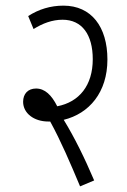

<svg xmlns="http://www.w3.org/2000/svg" viewBox="-20 -652 451 681"><path d="M314 -12C280 -92 244 -165 206 -227C296 -249 361 -324 361 -441C361 -557 304 -632 205 -632C159 -632 117 -619 80 -595L99 -549C131 -569 165 -582 202 -582C271 -582 309 -529 309 -442C309 -349 261 -290 183 -275C163 -315 139 -338 108 -338C79 -338 62 -319 62 -291C62 -250 101 -221 151 -221C153 -221 156 -221 158 -221C196 -152 230 -72 264 9Z"/></svg>

Font: Noto Sans Devanagari ExtraCondensed Light
Style: Regular
Weight: 300
Width: 2
Designer: Jelle Bosma - Monotype Design Team
Foundry: Monotype Imaging Inc.
Version: Version 2.004